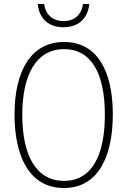

<svg xmlns="http://www.w3.org/2000/svg" viewBox="-20 -935 640 965"><path d="M298 -798C374 -798 421 -841 429 -915H397C390 -861 354 -829 300 -829C246 -829 209 -860 202 -915H170C176 -841 226 -798 298 -798ZM301 10C475 10 547 -151 547 -360C547 -579 468 -724 302 -724C140 -724 53 -585 53 -359C53 -154 125 10 301 10ZM302 -26C160 -26 92 -156 92 -358C92 -559 162 -688 302 -688C438 -688 507 -568 507 -358C507 -153 441 -26 302 -26Z"/></svg>

Font: Noto Sans Mono ExtraLight
Style: Regular
Weight: 200
Designer: Monotype Design Team
Foundry: Monotype Imaging Inc.
Version: Version 2.014